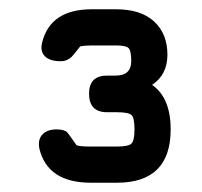

<svg xmlns="http://www.w3.org/2000/svg" viewBox="-20 -695 436 414"><path d="M176 -301Q83 -301 65 -374Q61 -394 71.5 -405Q82 -416 102 -416Q107 -416 110.5 -415.5Q114 -415 117 -414Q120 -413 122 -412Q124 -411 127 -407Q130 -403 131.5 -401Q133 -399 137.5 -392.5Q142 -386 145 -382Q151 -379 176 -379H232Q257 -379 263.5 -385.5Q270 -392 270 -416Q270 -441 263.5 -447Q257 -453 232 -453H211Q172 -453 172 -493Q172 -532 211 -532H229Q263 -532 263 -563Q263 -586 257 -591.5Q251 -597 230 -597H178Q163 -597 153 -595Q149 -590 143 -582.5Q137 -575 134 -572Q131 -569 125 -566Q119 -563 111 -563Q87 -563 76.5 -574Q66 -585 71 -604Q89 -675 178 -675H230Q284 -675 312.5 -648.5Q341 -622 341 -577Q341 -534 308 -512Q348 -484 348 -416Q348 -301 232 -301Z"/></svg>

Font: Jura
Style: Bold
Weight: 700
Designer: Daniel Johnson, Alexei Vanyashin
Foundry: Daniel Johnson
Version: Version 5.103